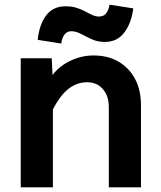

<svg xmlns="http://www.w3.org/2000/svg" viewBox="-20 -804 690 824"><path d="M447 0V-344Q447 -392 421.5 -421.5Q396 -451 354 -451Q306 -451 267.5 -417.5Q229 -384 194 -308L174 -434Q210 -503 265.5 -534.5Q321 -566 381 -566Q444 -566 489.5 -539Q535 -512 560 -464.5Q585 -417 585 -352V0ZM69 0V-554H202L207 -447V0ZM243 -617 142 -633Q148 -697 177.5 -737Q207 -777 261 -777Q288 -777 308.5 -770.5Q329 -764 345.5 -755Q362 -746 376.5 -739.5Q391 -733 404 -733Q426 -733 436.5 -748Q447 -763 450 -784L552 -768Q544 -705 513.5 -664.5Q483 -624 430 -624Q399 -624 374 -635.5Q349 -647 327.5 -658.5Q306 -670 286 -670Q266 -670 255.5 -654Q245 -638 243 -617Z"/></svg>

Font: Azeret Mono SemiBold
Style: Regular
Weight: 600
Designer: Martin Vácha
Foundry: Displaay
Version: Version 1.002